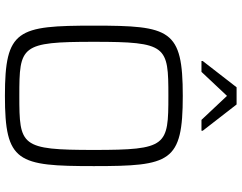

<svg xmlns="http://www.w3.org/2000/svg" viewBox="-118 -830 957 760"><g transform="rotate(90 360.0 -450.5)"><path d="M222 -770H265L360 -871L455 -770H498V-775L394 -909H326L222 -775ZM360 8C623 8 638 -41 638 -344C638 -647 623 -696 360 -696C97 -696 82 -647 82 -344C82 -41 97 8 360 8ZM360 -49C162 -49 146 -54 146 -344C146 -634 162 -639 360 -639C558 -639 574 -634 574 -344C574 -54 558 -49 360 -49Z"/></g></svg>

Font: Saira UNSAM Light SC
Style: Regular
Weight: 300
Designer: Hector Gatti with collaboration of the Omnibus-Type team
Foundry: Omnibus-Type
Version: Version 1.072;PS 001.072;hotconv 1.0.88;makeotf.lib2.5.64775